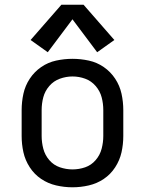

<svg xmlns="http://www.w3.org/2000/svg" viewBox="-20 -788 616 816"><path d="M288 8Q323 8 357.5 0Q392 -8 421 -27.5Q450 -47 469.5 -77Q489 -107 496.5 -141Q504 -175 504 -210V-320Q504 -355 496.5 -389.5Q489 -424 469.5 -453.5Q450 -483 421 -503Q392 -523 357.5 -530.5Q323 -538 288 -538Q253 -538 218.5 -530.5Q184 -523 155 -503Q126 -483 106.5 -453.5Q87 -424 79.5 -389.5Q72 -355 72 -320V-210Q72 -175 79.5 -141Q87 -107 106.5 -77Q126 -47 155 -27.5Q184 -8 218.5 0Q253 8 288 8ZM288 -68Q261 -68 234.5 -77Q208 -86 189.5 -107.5Q171 -129 164 -156Q157 -183 157 -210V-320Q157 -348 164 -374.5Q171 -401 189.5 -422.5Q208 -444 234.5 -453.5Q261 -463 288 -463Q316 -463 342 -453.5Q368 -444 386.5 -422.5Q405 -401 412 -374.5Q419 -348 419 -320V-210Q419 -183 412 -156Q405 -129 386.5 -107.5Q368 -86 342 -77Q316 -68 288 -68ZM183 -566 288 -706 393 -566 466 -618 335 -768H241L110 -618Z"/></svg>

Font: Iosevka Sparkle
Style: Regular
Weight: 400
Designer: Belleve Invis
Foundry: Belleve Invis
Version: Version 4.5.0; ttfautohint (v1.8.3)